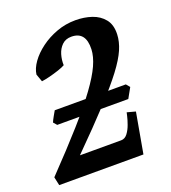

<svg xmlns="http://www.w3.org/2000/svg" viewBox="-118 -686 686 771"><g transform="rotate(-20 224.5 -300.0)"><path d="M394.5 -172.4 363.8 0H3.9L-3.9 -36.1Q83.5 -127 143.8 -195.1Q204.1 -263.2 240.7 -313.5Q277.3 -363.8 294.2 -401.1Q311 -438.5 312 -468.3Q314.9 -543.5 252.9 -543.5Q228.5 -543.5 213.1 -528.6Q197.8 -513.7 191.2 -491.5Q184.6 -469.2 185.5 -446.3Q175.3 -440.4 155.5 -433.8Q135.7 -427.2 115.2 -422.1Q94.7 -417 81.5 -415.5L69.8 -448.2Q72.8 -473.1 91.8 -499.8Q110.8 -526.4 141.4 -549.1Q171.9 -571.8 210.2 -585.9Q248.5 -600.1 291 -600.1Q328.1 -600.1 360.1 -589.4Q392.1 -578.6 411.6 -554.4Q431.2 -530.3 429.7 -489.7Q428.7 -459 414.3 -425.5Q399.9 -392.1 366.2 -347.4Q332.5 -302.7 273.4 -239Q214.4 -175.3 123 -84H299.3Q315.4 -84 326.7 -98.9Q337.9 -113.8 344.7 -133.1Q351.6 -152.3 355 -167.2Q358.4 -182.1 358.4 -182.1ZM406.7 -272.9 382.8 -230H79.1L66.4 -244.6Q69.3 -252.4 77.4 -266.8Q85.4 -281.2 89.8 -288.6H393.6Z"/></g></svg>

Font: Gentium Plus
Style: Bold Italic
Weight: 700
Italic angle: -8°
Designer: Victor Gaultney, Annie Olsen, Iska Routamaa, Becca Hirsbrunner
Foundry: SIL International
Version: Version 6.101